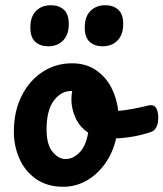

<svg xmlns="http://www.w3.org/2000/svg" viewBox="-20 -709 625 734"><path d="M222 5Q160 5 117.5 -25Q75 -55 54 -103Q33 -151 33 -205Q33 -283 62.5 -342Q92 -401 142.5 -434Q193 -467 255 -467Q308 -467 346 -441.5Q384 -416 405.5 -374.5Q427 -333 432 -285Q456 -287 486 -292.5Q516 -298 544 -305Q552 -307 558 -307Q572 -307 578.5 -293Q585 -279 585 -261Q585 -213 556 -204Q494 -183 424 -180Q411 -124 381 -82.5Q351 -41 310 -18Q269 5 222 5ZM230 -101Q260 -101 284.5 -126.5Q309 -152 317 -202Q285 -223 269 -258Q253 -293 253 -329Q253 -345 256 -361Q255 -361 251 -361Q213 -361 185.5 -324Q158 -287 158 -214Q158 -156 181 -128.5Q204 -101 230 -101ZM372 -532Q342 -532 323 -549Q304 -566 304 -604Q304 -645 325.5 -667Q347 -689 383 -689Q413 -689 432 -672Q451 -655 451 -617Q451 -577 429.5 -554.5Q408 -532 372 -532ZM164 -532Q134 -532 115 -549Q96 -566 96 -604Q96 -645 117.5 -667Q139 -689 175 -689Q205 -689 224 -672Q243 -655 243 -617Q243 -577 221.5 -554.5Q200 -532 164 -532Z"/></svg>

Font: Pacifico
Style: Regular
Weight: 400
Designer: Vernon Adams
Foundry: Vernon Adams
Version: Version 3.010; ttfautohint (v1.8.4.7-5d5b)